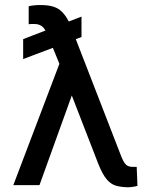

<svg xmlns="http://www.w3.org/2000/svg" viewBox="-20 -753 619 781"><path d="M311.5 -685.5V-602.5L74.2 -512.7V-593.8ZM278.3 -381.8 140.6 0H34.2L236.3 -532.2L303.7 -528.3ZM144.5 -732.4Q198.2 -732.9 224.4 -711.7Q250.5 -690.4 265.6 -652.3L474.6 -113.3Q481 -98.1 487.1 -89.6Q493.2 -81.1 501 -77.6Q508.8 -74.2 519.5 -74.2Q523.4 -74.2 528.1 -74.2Q532.7 -74.2 536.1 -74.2L539.1 2.9Q533.7 4.9 522.9 6.6Q512.2 8.3 501 8.8Q472.2 8.3 451.2 2.2Q430.2 -3.9 413.1 -24.7Q396 -45.4 378.9 -88.9L230.5 -471.7L173.8 -610.4Q163.1 -637.2 150.1 -646.5Q137.2 -655.8 119.1 -655.3Q114.7 -655.8 107.7 -655.5Q100.6 -655.3 96.7 -654.3V-727.5Q103 -729.5 118.4 -731.2Q133.8 -732.9 144.5 -732.4Z"/></svg>

Font: Inter Display V
Style: Regular
Weight: 400
Designer: Rasmus Andersson
Foundry: rsms
Version: Version 3.015;git-src